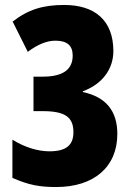

<svg xmlns="http://www.w3.org/2000/svg" viewBox="-20 -744 535 774"><path d="M437 -538C437 -663 361 -724 239 -724C154 -724 94 -706 31 -657L92 -535C132 -565 169 -580 203 -580C250 -580 273 -561 273 -520C273 -463 233 -435 152 -435H115V-296H151C241 -296 276 -273 276 -211C276 -158 246 -134 179 -134C135 -134 81 -149 30 -181V-27C95 2 141 10 206 10C359 10 453 -71 453 -204C453 -297 407 -353 314 -373V-376C393 -405 437 -466 437 -538Z"/></svg>

Font: Noto Sans Myanmar UI ExtraCondensed Black
Style: Regular
Weight: 900
Width: 2
Designer: Monotype Design Team
Foundry: Monotype Imaging Inc.
Version: Version 2.103